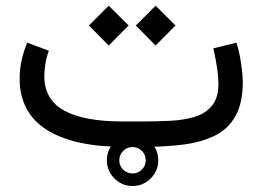

<svg xmlns="http://www.w3.org/2000/svg" viewBox="-20 -508 908 664"><path d="M349.6 46.4Q349.6 9.8 375.7 -16.4Q401.9 -42.5 438.5 -42.5Q475.1 -42.5 501.2 -16.4Q527.3 9.8 527.3 46.4Q527.3 83 501.2 109.1Q475.1 135.3 438.5 135.3Q401.9 135.3 375.7 109.1Q349.6 83 349.6 46.4ZM392.6 46.4Q392.6 65.4 406 78.6Q419.4 91.8 438.5 91.8Q457.5 91.8 470.7 78.6Q483.9 65.4 483.9 46.4Q483.9 27.3 470.7 13.9Q457.5 0.5 438.5 0.5Q419.4 0.5 406 13.9Q392.6 27.3 392.6 46.4ZM476.1 0H410.2Q234.9 0 141.4 -59.3Q47.9 -118.7 47.9 -236.3Q47.9 -269 54.9 -300.3Q62 -331.5 74.2 -360.4L148.9 -332.5Q141.1 -312 137.2 -288.6Q133.3 -265.1 133.3 -243.7Q133.8 -163.1 202.1 -125.5Q270.5 -87.9 405.3 -87.9H472.7Q522.9 -87.9 569.8 -90.3Q616.7 -92.8 654.1 -104.2Q691.4 -115.7 713.4 -142.8Q735.4 -169.9 735.4 -218.8Q735.4 -262.7 717.8 -340.8L797.9 -360.4Q809.1 -323.7 814.5 -284.2Q819.8 -244.6 819.8 -226.1Q819.8 -152.3 794.7 -107.2Q769.5 -62 723.4 -39.1Q677.2 -16.1 614.3 -8.1Q551.3 0 476.1 0ZM449.7 -419.9 518.1 -488.3 586.9 -419.9 518.1 -350.6ZM287.6 -419.9 356 -488.3 424.8 -419.9 356 -350.6Z"/></svg>

Font: Vazir FD
Style: Regular-FD
Weight: 400
Designer: Saber Rastikerdar
Foundry: Saber Rastikerdar
Version: Version 30.0.0